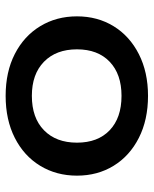

<svg xmlns="http://www.w3.org/2000/svg" viewBox="48 -583 545 681"><g transform="rotate(-90 320.5 -242.5)"><path d="M38 -242Q38 -315 73 -372.5Q108 -430 172 -462.5Q236 -495 321 -495Q406 -495 469.5 -462.5Q533 -430 568 -372.5Q603 -315 603 -242Q603 -169 568 -112Q533 -55 469 -22.5Q405 10 321 10Q236 10 172 -22.5Q108 -55 73 -112Q38 -169 38 -242ZM486 -242Q486 -316 442 -359Q398 -402 321 -402Q243 -402 199 -359Q155 -316 155 -242Q155 -168 199 -126Q243 -84 321 -84Q398 -84 442 -126Q486 -168 486 -242Z"/></g></svg>

Font: Niramit SemiBold
Style: Regular
Weight: 600
Designer: Katatrad Aksorn Co.,Ltd.
Foundry: Cadson Demak Co.,Ltd.
Version: Version 1.001; ttfautohint (v1.6)